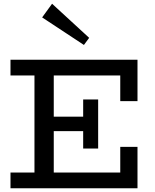

<svg xmlns="http://www.w3.org/2000/svg" viewBox="-20 -1005 829 1025"><path d="M36 0V-84H622V-221H714V0ZM164 -47V-634H267V-47ZM209 -305V-382H468V-305ZM424 -212V-474H504V-212ZM622 -465V-602H36V-686H714V-465ZM428 -765 205 -912 258 -985 456 -803Z"/></svg>

Font: BioRhyme
Style: Regular
Weight: 400
Designer: Aoife Mooney
Foundry: Aoife Mooney Type
Version: Version 1.600;gftools[0.9.33]